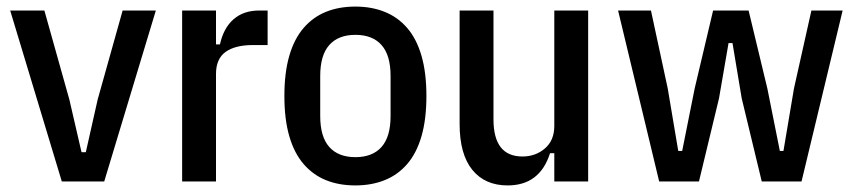

<svg xmlns="http://www.w3.org/2000/svg" viewBox="-20 -552 2602 584"><path d="M168 0 11 -520H115L191 -249L228 -89H241L277 -249L353 -520H454L297 0Z M534 0V-520H637V-417H649Q660 -467 690.5 -493.5Q721 -520 768 -520H794V-415H750Q695 -415 666 -394Q637 -373 637 -327V0Z M1061 12Q1011 12 971.5 -4Q932 -20 903.5 -53Q875 -86 860 -137.5Q845 -189 845 -260Q845 -331 860 -382.5Q875 -434 903.5 -467Q932 -500 971.5 -516Q1011 -532 1061 -532Q1110 -532 1150 -516Q1190 -500 1218.5 -467Q1247 -434 1262 -382.5Q1277 -331 1277 -260Q1277 -189 1262 -137.5Q1247 -86 1218.5 -53Q1190 -20 1150 -4Q1110 12 1061 12ZM1061 -74Q1113 -74 1140.5 -105Q1168 -136 1168 -199V-321Q1168 -384 1140.5 -415Q1113 -446 1061 -446Q1009 -446 981.5 -415Q954 -384 954 -321V-199Q954 -136 981.5 -105Q1009 -74 1061 -74Z M1666 -86H1653Q1622 12 1524 12Q1455 12 1416.5 -35.5Q1378 -83 1378 -175V-520H1481V-189Q1481 -76 1569 -76Q1609 -76 1637.5 -100.5Q1666 -125 1666 -169V-520H1769V0H1666Z M1860 -520H1960L2011 -283L2043 -93H2055L2093 -283L2149 -520H2257L2314 -283L2352 -93H2363L2395 -283L2448 -520H2543L2418 0H2297L2236 -253L2208 -421H2196L2167 -253L2106 0H1985Z"/></svg>

Font: IBM Plex Sans Cond Medm
Style: Regular
Weight: 500
Width: 3
Designer: Mike Abbink, Paul van der Laan, Pieter van Rosmalen
Foundry: Bold Monday
Version: Version 1.3